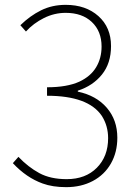

<svg xmlns="http://www.w3.org/2000/svg" viewBox="-20 -759 561 792"><path d="M156 -2Q89 -26 33 -86L56 -112Q96 -70 142 -45Q188 -20 255 -20Q333 -20 379.5 -67Q426 -114 426 -189Q426 -240 400 -281Q344 -364 174 -364V-399Q256 -399 307 -422Q354 -444 376.5 -481.5Q399 -519 399 -567Q399 -630 359 -668Q319 -706 251 -706Q204 -706 161 -684.5Q118 -663 87 -629L64 -655Q104 -694 149.5 -716.5Q195 -739 251 -739Q334 -739 386 -692.5Q438 -646 438 -569Q438 -498 400.5 -451.5Q363 -405 301 -385V-381Q377 -365 420.5 -314.5Q464 -264 464 -191Q464 -131 437.5 -84.5Q411 -38 363 -12.5Q315 13 253 13Q197 13 156 -2Z"/></svg>

Font: Merged Yaku Han JP Thin
Style: Regular
Weight: 250
Designer: Ryoko NISHIZUKA 西塚涼子 (kana, bopomofo & ideographs); Paul D. Hunt (Latin, Greek & Cyrillic); Sandoll Communications 산돌커뮤니
Foundry: Adobe
Version: Version 2.004